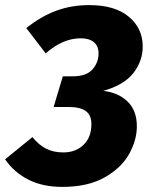

<svg xmlns="http://www.w3.org/2000/svg" viewBox="-55 -713 590 752"><path d="M504 -531Q504 -474 467.5 -427Q431 -380 349 -357Q407 -351 444 -316Q481 -281 481 -218Q481 -164 450.5 -109.5Q420 -55 354.5 -18Q289 19 189 19Q112 19 56 -9.5Q0 -38 -35 -89L72 -176Q97 -145 126 -130.5Q155 -116 193 -116Q241 -116 272 -145.5Q303 -175 303 -227Q303 -262 281 -278Q259 -294 214 -294H155L191 -414H229Q283 -414 307 -441Q331 -468 331 -504Q331 -533 312.5 -548Q294 -563 261 -563Q191 -563 124 -504L48 -603Q104 -648 164 -670.5Q224 -693 295 -693Q395 -693 449.5 -647.5Q504 -602 504 -531Z"/></svg>

Font: Trujillo ExtraBold
Style: Italic
Weight: 800
Italic angle: -8°
Designer: Fira Sans original fonts by bBox Type GmbH, Carrois Corporate GbR, & Edenspiekermann AG / Changes by Cristiano Sobral
Foundry: Fira Sans original fonts by bBox Type GmbH, Carrois Corporate GbR, & Edenspiekermann AG / Changes by Cristiano Sobral
Version: Version 4.301;July 28, 2020;FontCreator 13.0.0.2655 64-bit